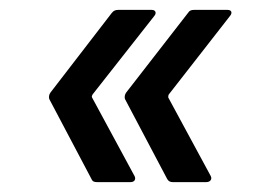

<svg xmlns="http://www.w3.org/2000/svg" viewBox="-20 -475 523 388"><path d="M252 -119 166 -278C165 -280 166 -282 167 -284L292 -443C297 -449 294 -455 287 -455H219C214 -455 210 -454 206 -449L82 -288C79 -284 78 -278 80 -274L165 -113C167 -108 171 -107 176 -107H244C252 -107 255 -113 252 -119ZM406 -119 320 -278C320 -280 320 -282 321 -284L445 -443C450 -449 448 -455 440 -455H372C367 -455 363 -454 360 -449L235 -288C232 -284 231 -278 233 -274L318 -113C321 -108 325 -107 329 -107H397C405 -107 409 -113 406 -119Z"/></svg>

Font: Barlow Semi Condensed Medium
Style: Italic
Weight: 500
Width: 4
Italic angle: -7°
Designer: Jeremy Tribby
Foundry: Tribby Type
Version: Version 1.422;hotconv 1.0.109;makeotfexe 2.5.65596